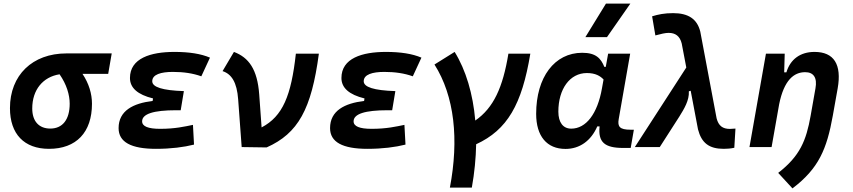

<svg xmlns="http://www.w3.org/2000/svg" viewBox="-20 -815 4728 1064"><path d="M251.5 9.8C402.8 9.8 489.7 -81.5 489.7 -240.2C489.7 -295.4 472.7 -352.5 437 -405.8H579.6L599.1 -519H348.1C159.7 -519 35.2 -398.4 35.2 -215.8C35.2 -72.3 113.8 9.8 251.5 9.8ZM310.1 -403.3C349.1 -347.2 366.2 -289.6 366.2 -240.2C366.2 -152.8 327.1 -102.5 258.8 -102.5C195.3 -102.5 158.7 -143.6 158.7 -213.9C158.7 -317.4 217.8 -388.7 310.1 -403.3Z M844.2 9.8C927.7 9.8 999.5 0.5 1055.2 -13.7L1049.3 -123C1003.9 -113.8 950.7 -101.1 867.7 -101.1C800.8 -101.1 767.6 -114.7 767.6 -142.6C767.6 -183.6 830.1 -204.1 956.1 -204.1H981.4L999 -310.1C878.9 -314 823.7 -332.5 823.7 -364.7C823.7 -402.3 871.6 -416.5 938 -416.5C997.6 -416.5 1049.3 -408.7 1095.7 -392.1L1143.6 -495.6C1093.3 -517.1 1028.3 -527.3 946.8 -527.3C814.9 -527.3 700.2 -492.2 700.2 -382.8C700.2 -328.1 742.7 -290.5 828.1 -269.5L825.7 -255.4C718.3 -242.7 637.2 -201.7 637.2 -105C637.2 -27.8 706.1 9.8 844.2 9.8Z M1319.3 0 1457.5 2C1632.3 -75.7 1706.1 -210 1747.1 -517.6H1619.6C1593.8 -284.7 1546.9 -170.4 1429.7 -108.9L1416.5 -291.5C1406.2 -431.2 1358.9 -496.1 1276.4 -527.3L1213.4 -420.9C1263.2 -404.8 1293 -358.9 1299.8 -264.2Z M2016.1 9.8C2099.6 9.8 2171.4 0.5 2227.1 -13.7L2221.2 -123C2175.8 -113.8 2122.6 -101.1 2039.6 -101.1C1972.7 -101.1 1939.5 -114.7 1939.5 -142.6C1939.5 -183.6 2002 -204.1 2127.9 -204.1H2153.3L2170.9 -310.1C2050.8 -314 1995.6 -332.5 1995.6 -364.7C1995.6 -402.3 2043.5 -416.5 2109.9 -416.5C2169.4 -416.5 2221.2 -408.7 2267.6 -392.1L2315.4 -495.6C2265.1 -517.1 2200.2 -527.3 2118.7 -527.3C1986.8 -527.3 1872.1 -492.2 1872.1 -382.8C1872.1 -328.1 1914.6 -290.5 2000 -269.5L1997.6 -255.4C1890.1 -242.7 1809.1 -201.7 1809.1 -105C1809.1 -27.8 1877.9 9.8 2016.1 9.8Z M2473.1 224.6H2594.7C2609.4 143.1 2617.2 62 2618.7 -15.6C2791.5 -95.2 2872.1 -235.4 2918.9 -517.6H2797.4C2766.6 -330.1 2715.3 -217.3 2613.8 -147C2601.1 -294.4 2562 -426.3 2499.5 -527.3L2387.7 -457.5C2499 -282.2 2523.9 -41.5 2473.1 224.6Z M3336.9 -444.3H3329.1C3310.1 -490.7 3283.2 -522.5 3206.5 -522.5C3053.2 -522.5 2951.2 -387.2 2951.2 -184.1C2951.2 -60.5 3010.3 10.3 3113.8 10.3C3192.4 10.3 3255.4 -34.7 3290 -114.7H3302.7C3293.9 -27.3 3329.6 4.9 3434.6 4.9H3475.1L3492.7 -96.2H3473.6C3414.1 -96.2 3401.4 -113.3 3408.7 -154.8L3472.2 -517.6H3350.1ZM3232.4 -410.2C3280.3 -410.2 3306.6 -393.6 3324.7 -374.5L3315.9 -325.7C3291 -183.6 3227.5 -102.1 3145.5 -102.1C3100.6 -102.1 3074.2 -136.2 3074.2 -196.3C3074.2 -321.8 3137.7 -410.2 3232.4 -410.2ZM3224.1 -609.4H3343.8L3473.1 -794.9H3337.9Z M3990.7 9.8C4010.7 9.8 4028.3 8.3 4049.3 3.9L4055.7 -102.5C4039.1 -101.6 4029.8 -100.6 4024.9 -100.6C3984.9 -100.6 3961.9 -117.7 3951.2 -159.2L3860.8 -639.6C3843.3 -710.4 3793.9 -742.2 3710 -742.2C3662.1 -742.2 3627 -734.9 3593.8 -724.6L3611.8 -618.7C3644 -627.4 3667 -632.8 3685.5 -632.8C3722.7 -632.8 3747.6 -615.2 3757.8 -574.2L3783.2 -440.9L3498 0H3636.2L3744.6 -168.9C3771 -211.4 3800.3 -258.8 3797.4 -309.1L3807.6 -312L3848.1 -98.1C3867.7 -22.5 3909.7 9.8 3990.7 9.8Z M4133.3 0H4255.9L4297.9 -237.8C4324.7 -370.1 4378.9 -415 4441.9 -415C4488.8 -415 4509.8 -384.3 4499 -325.2L4472.2 -173.3C4447.8 -36.1 4413.1 49.8 4292.5 143.1L4371.6 229C4517.1 118.7 4562 11.2 4595.2 -174.3L4622.1 -325.2C4645.5 -458 4601.6 -527.3 4493.7 -527.3C4415 -527.3 4359.4 -486.3 4337.9 -414.1H4325.7L4328.6 -517.6H4224.6Z"/></svg>

Font: Cascadia Mono PL SemiBold
Style: Italic
Weight: 600
Italic angle: -10°
Monospace: yes
Designer: Aaron Bell
Foundry: Saja Typeworks
Version: Version 2404.023